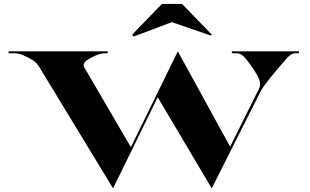

<svg xmlns="http://www.w3.org/2000/svg" viewBox="-20 -968 1620 1002"><path d="M877 -852.5 677 -777 670 -787.5 825 -947.5H930L1085 -787.5L1080 -782.5ZM908 -700 1181 -202.5 1330 -501.5Q1343.5 -524.5 1333 -551.5Q1322.5 -578.5 1303.5 -606Q1283 -636.5 1268 -655.5Q1253 -674.5 1239.5 -683Q1236 -685.5 1229.5 -687.8Q1223 -690 1212 -690H1190V-700H1540V-690H1520Q1499 -690 1475.2 -662.2Q1451.5 -634.5 1423.5 -602Q1396 -570 1373.5 -540.2Q1351 -510.5 1343.5 -498L1085 15L803 -460.5L570 15L184 -620Q173 -636.5 163.8 -644.5Q154.5 -652.5 140 -660.5Q124 -669.5 101 -679.8Q78 -690 54 -690H25V-700H542V-690H530Q506 -690 483 -679.8Q460 -669.5 444 -660.5Q404.5 -638 421.5 -613.5L663 -200Z"/></svg>

Font: Engraving CC
Style: Bold
Weight: 700
Designer: indestructible type*
Foundry: Cowboy Collective
Version: Version 1.000